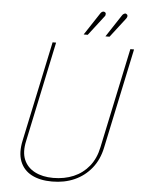

<svg xmlns="http://www.w3.org/2000/svg" viewBox="-59 -926 725 984"><g transform="rotate(5 303.0 -434.5)"><path d="M440 -854Q444 -858 445 -862.5Q446 -867 445.5 -871Q445 -875 441 -877Q437 -880 432.5 -879.5Q428 -879 424 -876Q420 -873 417 -868L342 -754H363ZM552 -854Q555 -858 556.5 -862.5Q558 -867 557 -871Q556 -875 552 -877Q549 -880 545 -879.5Q541 -879 536.5 -876Q532 -873 529 -868L454 -754H475ZM497 -186 606 -700H587L478 -185Q466 -127 434 -87.5Q402 -48 355 -28Q308 -8 250 -8Q195 -8 155.5 -28.5Q116 -49 99.5 -88Q83 -127 96 -185L205 -700H187L78 -186Q64 -122 81 -78Q98 -34 140.5 -11.5Q183 11 246 11Q310 11 361.5 -12Q413 -35 448.5 -79Q484 -123 497 -186Z"/></g></svg>

Font: Advent Pro Thin
Style: Italic
Weight: 250
Italic angle: -12°
Version: Version 3.000